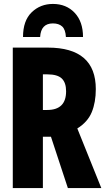

<svg xmlns="http://www.w3.org/2000/svg" viewBox="-20 -956 540 976"><path d="M45 0V-714H223Q467 -714 467 -503Q467 -436 446.5 -386Q426 -336 373 -303L495 0H325L239 -261H198V0ZM220 -397Q316 -397 316 -492Q316 -536 294 -557Q272 -578 221 -578H198V-397ZM249 -936Q317 -936 359.5 -891Q402 -846 402 -768H315Q313 -806 296 -821.5Q279 -837 249 -837Q188 -837 184 -768H97Q97 -851 141 -893.5Q185 -936 249 -936Z"/></svg>

Font: Noto Sans Mono ExtraCondensed Black
Style: Regular
Weight: 900
Width: 2
Designer: Monotype Design Team
Foundry: Monotype Imaging Inc.
Version: Version 2.014